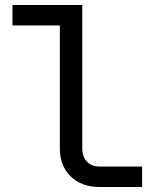

<svg xmlns="http://www.w3.org/2000/svg" viewBox="-20 -750 640 770"><path d="M380 0Q307 0 263.5 -42.5Q220 -85 220 -155V-648H30V-730H310V-155Q310 -121 329 -101.5Q348 -82 380 -82H550V0Z"/></svg>

Font: JetBrainsMono NF
Style: Regular
Weight: 400
Designer: Philipp Nurullin, Konstantin Bulenkov
Foundry: JetBrains
Version: Version 2.251; ttfautohint (v1.8.3);Nerd Fonts 2.2.2